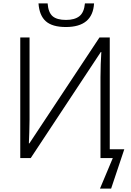

<svg xmlns="http://www.w3.org/2000/svg" viewBox="-20 -936 774 1137"><path d="M370 -776Q290 -776 251.5 -810Q213 -844 208 -916H262Q266 -862 291.5 -840Q317 -818 371 -818Q422 -818 450 -840Q478 -862 483 -916H537Q529 -776 370 -776ZM572 181 648 0H575V-478Q575 -515 576.5 -555.5Q578 -596 580 -628H577L162 0H100V-714H155V-228Q155 -191 153.5 -153.5Q152 -116 151 -87H154L569 -714H630V-52H716L638 181Z"/></svg>

Font: RS Noto Sans Light
Style: Regular
Weight: 300
Designer: Monotype Design Team
Foundry: Monotype Imaging Inc.
Version: Version 3.10